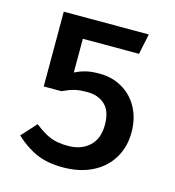

<svg xmlns="http://www.w3.org/2000/svg" viewBox="-87 -601 625 687"><g transform="rotate(15 226.0 -257.5)"><path d="M365 -451H157V-326Q177 -336 197 -341Q217 -346 248 -346Q294 -346 331.5 -324.5Q369 -303 390.5 -263.5Q412 -224 412 -172Q412 -118 386.5 -76Q361 -34 314.5 -11Q268 12 206 12Q149 12 108 -6Q67 -24 30 -59L80 -114Q113 -88 139 -77.5Q165 -67 205 -67Q253 -67 283 -94.5Q313 -122 313 -174Q313 -224 288 -247.5Q263 -271 222 -271Q194 -271 175.5 -266.5Q157 -262 131 -250H66V-527H381Z"/></g></svg>

Font: Fira GO
Style: Regular
Weight: 400
Designer: Carrois Corporate
Foundry: Carrois Corporate GbR
Version: Version 0.300